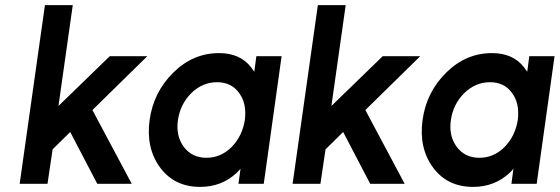

<svg xmlns="http://www.w3.org/2000/svg" viewBox="-20 -720 2192 752"><path d="M57 0H166L186 -135L255 -203L361 0H496L342 -289L557 -500H410L209 -305L265 -700H156Z M984 -500 976 -439Q973 -443 969.5 -448Q966 -453 963 -457Q920 -512 838 -512Q736 -512 659 -436Q581 -359 566 -250Q551 -140 607 -64Q663 12 764 12Q848 12 907 -43Q911 -47 915 -51Q919 -55 922 -59L914 0H1013L1083 -500ZM830 -398Q887 -398 917 -355Q932 -335 937.5 -308.5Q943 -282 939 -250Q934 -219 921.5 -193Q909 -167 888 -145Q845 -102 789 -102Q731 -102 699 -146Q668 -189 677 -250Q686 -312 729 -355Q773 -398 830 -398Z M1126 0H1235L1255 -135L1324 -203L1430 0H1565L1411 -289L1626 -500H1479L1278 -305L1334 -700H1225Z M2053 -500 2045 -439Q2042 -443 2038.5 -448Q2035 -453 2032 -457Q1989 -512 1907 -512Q1805 -512 1728 -436Q1650 -359 1635 -250Q1620 -140 1676 -64Q1732 12 1833 12Q1917 12 1976 -43Q1980 -47 1984 -51Q1988 -55 1991 -59L1983 0H2082L2152 -500ZM1899 -398Q1956 -398 1986 -355Q2001 -335 2006.5 -308.5Q2012 -282 2008 -250Q2003 -219 1990.5 -193Q1978 -167 1957 -145Q1914 -102 1858 -102Q1800 -102 1768 -146Q1737 -189 1746 -250Q1755 -312 1798 -355Q1842 -398 1899 -398Z"/></svg>

Font: Unageo
Style: SemiBold-Italic
Weight: 600
Designer: Richard Sepsi
Foundry: Richard Sepsi
Version: Version 2.000